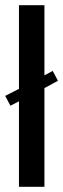

<svg xmlns="http://www.w3.org/2000/svg" viewBox="-31 -719 243 739"><path d="M42 -329 9 -312 -11 -350 42 -377V-699H140V-429L172 -446L192 -408L140 -380V0H42Z"/></svg>

Font: Moniqa Paragraph
Style: Bold
Weight: 700
Designer: Rajesh Rajput
Foundry: Rajesh Rajput
Version: Version 1.000